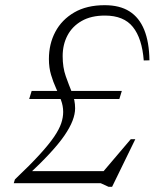

<svg xmlns="http://www.w3.org/2000/svg" viewBox="-20 -706 606 740"><path d="M449.5 -355.5 440 -324.5H92.5L102 -355.5ZM86.5 -46.5H402L373 -39L484 -169.5H501.5L412 14H398.5L368 0H33L37.5 -14.5Q96 -70 132.5 -110Q169 -150 188.8 -179.2Q208.5 -208.5 216 -231Q223.5 -253.5 223.5 -274.5Q223.5 -298 215 -320.5Q206.5 -343 195.8 -366.5Q185 -390 176.8 -417.5Q168.5 -445 168.5 -478.5Q168.5 -536.5 193.2 -583.2Q218 -630 266 -658Q314 -686 383.5 -686Q441.5 -686 479 -662.2Q516.5 -638.5 535.8 -591.2Q555 -544 556 -473.5L534 -473Q527.5 -558 492.2 -602Q457 -646 384.5 -646Q331 -646 294.8 -625.2Q258.5 -604.5 240 -569.2Q221.5 -534 221.5 -489.5Q221.5 -446 233.5 -412.2Q245.5 -378.5 257.5 -349.2Q269.5 -320 269.5 -288.5Q269.5 -266.5 259.5 -240.5Q249.5 -214.5 228 -183.2Q206.5 -152 171.2 -114Q136 -76 86 -29.5Z"/></svg>

Font: Newsreader 16pt 16pt Light
Style: Italic
Weight: 300
Italic angle: -17°
Version: Version 1.003